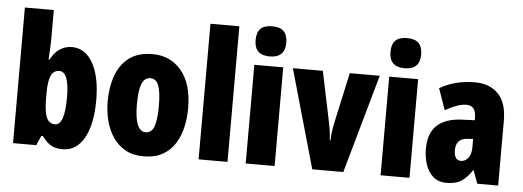

<svg xmlns="http://www.w3.org/2000/svg" viewBox="-51 -919 2919 1072"><g transform="rotate(5 1409.0 -383.0)"><path d="M212 -588Q212 -572 210.5 -546Q209 -520 207 -482H212Q235 -525 265 -544Q295 -563 332 -563Q406 -563 449 -487Q492 -411 492 -278Q492 -145 449 -67.5Q406 10 328 10Q291 10 266 -3Q241 -16 212 -54H204L180 0H50V-760H212ZM273 -424Q241 -424 226.5 -393.5Q212 -363 212 -297V-265Q212 -191 226.5 -158Q241 -125 274 -125Q328 -125 328 -280Q328 -424 273 -424Z M1007 -278Q1007 -225 995.5 -173.5Q984 -122 958 -80.5Q932 -39 888.5 -14.5Q845 10 781 10Q722 10 679.5 -14Q637 -38 609.5 -79Q582 -120 569 -171.5Q556 -223 556 -278Q556 -358 579 -422.5Q602 -487 652 -525Q702 -563 783 -563Q884 -563 945.5 -489Q1007 -415 1007 -278ZM720 -276Q720 -125 782 -125Q816 -125 829.5 -163.5Q843 -202 843 -278Q843 -354 829.5 -391Q816 -428 782 -428Q750 -428 735 -391Q720 -354 720 -276Z M1252 0H1090V-760H1252Z M1435 -776Q1480 -776 1500.5 -754.5Q1521 -733 1521 -691Q1521 -607 1435 -607Q1349 -607 1349 -691Q1349 -734 1369.5 -755Q1390 -776 1435 -776ZM1516 -553V0H1354V-553Z M1727 0 1570 -553H1738L1794 -284Q1800 -256 1804.5 -228.5Q1809 -201 1810 -170H1814Q1815 -196 1819 -224Q1823 -252 1830 -283L1889 -553H2057L1901 0Z M2191 -776Q2236 -776 2256.5 -754.5Q2277 -733 2277 -691Q2277 -607 2191 -607Q2105 -607 2105 -691Q2105 -734 2125.5 -755Q2146 -776 2191 -776ZM2272 -553V0H2110V-553Z M2590 -563Q2673 -563 2721 -513.5Q2769 -464 2769 -363V0H2652L2625 -73H2622Q2595 -31 2563.5 -10.5Q2532 10 2480 10Q2433 10 2404 -16Q2375 -42 2362 -83Q2349 -124 2349 -169Q2349 -258 2396.5 -301.5Q2444 -345 2535 -349L2607 -352V-366Q2607 -434 2554 -434Q2507 -434 2435 -393L2393 -513Q2434 -537 2483.5 -550Q2533 -563 2590 -563ZM2577 -245Q2511 -242 2511 -176Q2511 -119 2550 -119Q2574 -119 2590.5 -141Q2607 -163 2607 -198V-247Z"/></g></svg>

Font: Noto Sans Kannada ExtraCondensed Black
Style: Regular
Weight: 900
Width: 2
Designer: Jelle Bosma - Monotype Design Team
Foundry: Monotype Imaging Inc.
Version: Version 2.005; ttfautohint (v1.8.4.7-5d5b)